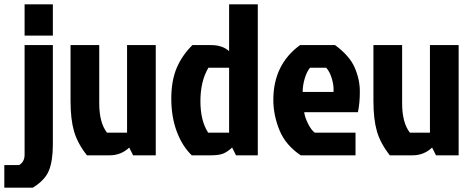

<svg xmlns="http://www.w3.org/2000/svg" viewBox="-71 -720 2189 890"><path d="M43 -511H174V-51Q174 25 156 70Q138 115 81 150H-51V45H18Q43 30 43 -3ZM43 -700H174V-555H43Z M437 0H332Q288 -56 272 -112Q256 -168 256 -252V-511H389V-242Q389 -151 425 -105H518V-511H651V0H546L528 -36Q490 0 437 0Z M1124 0H1023L1005 -36Q983 -16 963.5 -8Q944 0 905 0H818Q774 -42 748.5 -110Q723 -178 723 -262.5Q723 -347 748.5 -406Q774 -465 821 -511H907Q960 -511 991 -483V-700H1124ZM991 -406H895Q858 -343 858 -251.5Q858 -160 894 -105H991Z M1441 -406H1366Q1351 -388 1341.5 -356Q1332 -324 1332 -294H1475Q1477 -324 1467 -356.5Q1457 -389 1441 -406ZM1577 -105V0H1323Q1253 -47 1224.5 -116.5Q1196 -186 1196 -257Q1196 -421 1320 -511H1482Q1549 -462 1573 -407Q1597 -352 1597 -296Q1597 -240 1588 -200H1339Q1342 -177 1356.5 -147.5Q1371 -118 1388 -105Z M1841 0H1736Q1692 -56 1676 -112Q1660 -168 1660 -252V-511H1793V-242Q1793 -151 1829 -105H1922V-511H2055V0H1950L1932 -36Q1894 0 1841 0Z"/></svg>

Font: Jockey One
Style: Regular
Weight: 400
Designer: TypeTogether
Foundry: TypeTogether
Version: Version 1.002